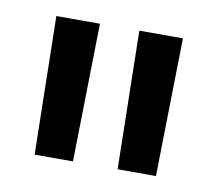

<svg xmlns="http://www.w3.org/2000/svg" viewBox="-44 -763 402 360"><g transform="rotate(10 157.5 -582.5)"><path d="M120 -714 115 -451H42L37 -714ZM278 -714 273 -451H200L195 -714Z"/></g></svg>

Font: Non Bureau
Style: Regular
Weight: 400
Designer: Jona Saucedo
Foundry: Non Foundry
Version: Version 1.000; ttfautohint (v1.8.4)